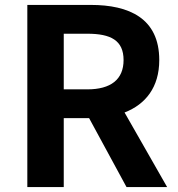

<svg xmlns="http://www.w3.org/2000/svg" viewBox="-20 -760 722 780"><path d="M239 -623H335C430 -623 482 -596 482 -516C482 -437 430 -397 335 -397H239ZM659 0 486 -303C571 -336 627 -405 627 -516C627 -686 504 -740 349 -740H91V0H239V-280H342L494 0Z"/></svg>

Font: Source Han Sans Old Style Bold
Style: Regular
Weight: 700
Designer: Ryoko NISHIZUKA (kana & ideographs); Paul D. Hunt (Latin, Greek & Cyrillic); Wenlong ZHANG (bopomofo); Sandoll Communica
Foundry: Adobe Systems Incorporated
Version: Version 1.004;PS 1.004;hotconv 1.0.81;makeotf.lib2.5.63406